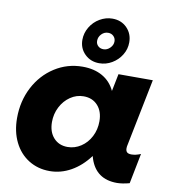

<svg xmlns="http://www.w3.org/2000/svg" viewBox="-89 -894 894 980"><g transform="rotate(10 358.0 -404.0)"><path d="M520 -710Q520 -675 501.5 -645Q483 -615 452.5 -597Q422 -579 387 -579Q342 -579 312 -608.5Q282 -638 282 -682Q282 -717 300.5 -748Q319 -779 350 -797Q381 -815 415 -815Q461 -815 490.5 -785Q520 -755 520 -710ZM357 -690Q357 -674 368 -663.5Q379 -653 396 -653Q415 -653 430 -668Q445 -683 445 -702Q445 -718 434 -729Q423 -740 406 -740Q386 -740 371.5 -725Q357 -710 357 -690ZM23 -231Q23 -319 60.5 -391Q98 -463 163.5 -505Q229 -547 308 -547Q368 -547 411 -522.5Q454 -498 476 -451L494 -541H672L603 -197Q600 -185 600 -176Q600 -162 607 -155.5Q614 -149 630 -149Q652 -149 678 -160L647 -3Q609 7 582 7Q474 7 441 -93L437 -107Q396 -52 343.5 -22.5Q291 7 233 7Q172 7 124 -23Q76 -53 49.5 -107Q23 -161 23 -231ZM440 -287Q440 -338 412.5 -368.5Q385 -399 339 -399Q302 -399 270.5 -377.5Q239 -356 220.5 -320Q202 -284 202 -242Q202 -191 229.5 -160.5Q257 -130 302 -130Q339 -130 371 -151Q403 -172 421.5 -208Q440 -244 440 -287Z"/></g></svg>

Font: TypoPRO Montserrat Alternates
Style: Bold Italic
Weight: 700
Italic angle: -11.3°
Designer: Julieta Ulanovsky
Foundry: Julieta Ulanovsky
Version: Version 6.001